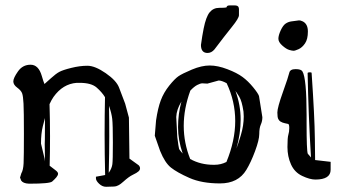

<svg xmlns="http://www.w3.org/2000/svg" viewBox="-20 -678 1298 725"><path d="M134.8 -135.7C134.8 -161.1 137.1 -183.1 141.8 -201.7C146.6 -220.2 149.3 -230.5 149.9 -232.4C149.6 -205.1 149.4 -177.7 149.4 -150.4C149.4 -144.9 149.3 -139.3 148.9 -133.8C148.9 -112 149.3 -90.2 149.9 -68.4L148.4 -79.1ZM406.2 -140.1C406.2 -95.5 405.6 -68.2 404.3 -58.1C403 -48 398.8 -37.6 391.6 -26.9L390.6 -25.9C391.9 -76 392.6 -122.2 392.6 -164.3C392.6 -206.5 392.3 -244.5 391.6 -278.3C398.1 -259.8 402.2 -243.2 403.8 -228.8C405.4 -214.3 406.2 -184.7 406.2 -140.1ZM91.8 15.6C142.6 15.6 171.1 12.9 177.2 7.3C183.4 1.8 188.6 -3.5 192.9 -8.5C197.1 -13.6 199.2 -18.1 199.2 -22.2C199.2 -26.3 195.7 -30.8 188.7 -35.9C181.7 -40.9 174.6 -46.4 167.5 -52.2C168.5 -87.7 168.9 -124.8 168.9 -163.6C168.9 -202.3 168.3 -242.7 167 -284.7C171.9 -295.4 176.9 -304.5 182.1 -312C205.6 -344.9 234.7 -362.6 269.5 -365.2H280.8C310.1 -365.2 331.5 -359.3 345 -347.4C358.5 -335.5 369 -323.4 376.5 -311C375.5 -266.1 375 -219.2 375 -170.2C375 -121.2 375.7 -70.1 377 -17.1L342.3 -10.7V-4.9V-4.4C342.3 1.5 346.2 8.1 354 15.6C362.1 23.4 370.9 27.3 380.4 27.3H380.9C390.6 27.3 400.6 27 410.6 26.4C420.7 26.4 432.5 20.2 446 7.8C459.6 -4.6 471.4 -13.2 481.7 -18.1C491.9 -22.9 499 -27.2 502.9 -30.8C506.8 -34.3 508.8 -38.2 508.8 -42.5C508.8 -46.7 507 -50.6 503.4 -54.2L468.8 -79.1L466.8 -233.9L452.6 -286.6C444.2 -308.4 436.6 -328.4 429.9 -346.4C423.3 -364.5 406.4 -382.9 379.4 -401.6C352.4 -420.3 329.3 -429.7 310.1 -429.7C290.9 -429.7 270.5 -427 249 -421.6C227.5 -416.3 212.5 -411.2 203.9 -406.5C195.2 -401.8 184.8 -393.9 172.6 -382.8C160.4 -371.7 152.2 -364.4 147.9 -360.8C145.3 -366.7 141.9 -377 137.7 -391.6C129.6 -419.6 115.5 -433.6 95.5 -433.6C75.4 -433.6 59.6 -425.2 47.9 -408.4C36.1 -391.7 30.3 -379.1 30.3 -370.6C30.3 -362.1 35.2 -354.3 44.9 -347.2C54.7 -340 60.9 -332.8 63.5 -325.7C66.1 -318.5 67.9 -305.6 68.8 -286.9C69.8 -268.1 70.3 -230.2 70.3 -173.1C70.3 -116 69.9 -78.8 69.1 -61.5C68.3 -44.3 65.4 -31.6 60.5 -23.4L55.7 -7.8V-7.3L59.6 2.9V3.4C64.5 10.9 74.4 15 89.4 15.6Z M763.7 -478C773.4 -478 782.1 -482.4 789.6 -491.2C815.9 -526 838 -554.4 855.7 -576.4C873.5 -598.4 882.3 -613.1 882.3 -620.6V-635V-639.6V-643.6C882.3 -645.2 882.2 -646.5 881.8 -647.5C881.5 -648.4 881.2 -649.5 880.9 -650.6C880.5 -651.8 880 -652.7 879.4 -653.3C878.7 -654 877.5 -654.9 875.7 -656C873.9 -657.1 869.4 -657.7 862.1 -657.7H848.9C847.4 -657.7 845.5 -657.6 843 -657.2C840.6 -656.9 838.8 -656.1 837.6 -654.8C836.5 -653.5 835.6 -651.9 835 -649.9C831.4 -648.9 822.3 -648.4 807.6 -648.4C793 -648.4 781 -642.8 771.7 -631.6C762.5 -620.4 754.9 -599.9 749 -570.3C745.4 -552.4 742 -531.7 738.8 -508.3C738.8 -488.1 747.1 -478 763.7 -478ZM669.9 -98.1C661.8 -106.9 657.1 -113.1 656 -116.7C654.9 -120.3 652.7 -134.9 649.4 -160.6L645.5 -236.3C646.2 -254.9 652.7 -274.3 665 -294.4C656.6 -263.2 652.3 -231 652.3 -198C652.3 -165 658.2 -131.7 669.9 -98.1ZM698.7 -335.9C708.2 -346 716.9 -353.1 724.9 -357.2C732.8 -361.2 739.1 -363.3 743.7 -363.3L763.2 -362.3L805.7 -374C813.2 -374 823.2 -370.6 835.9 -363.8C857.4 -318.2 868.2 -270.7 868.2 -221.2C868.2 -171.7 857.1 -120.1 835 -66.4C821 -59.2 805.8 -55.7 789.6 -55.7H786.6C753.7 -55.7 724.3 -63 698.2 -77.6C682 -118 673.8 -159.7 673.8 -202.9C673.8 -246 682.1 -290.4 698.7 -335.9ZM869.1 -334.5C871.7 -331.2 876.5 -324.1 883.3 -313C890.1 -301.9 895.5 -283.2 899.4 -256.8L900.4 -238.3C900.4 -215.5 896.8 -192.1 889.6 -168.2C882.5 -144.3 876.8 -127.3 872.6 -117.2C883.3 -154 888.7 -190.5 888.7 -226.8C888.7 -263.1 882.2 -299 869.1 -334.5ZM771.7 -430.7C751.4 -430.7 729 -425.5 704.6 -415.3C680.2 -405 663.2 -396.6 653.8 -390.1C644.4 -383.6 632.7 -371.7 618.9 -354.5C605.1 -337.2 594.5 -318.8 587.2 -299.3C579.8 -279.8 573.9 -254.6 569.3 -223.6L564.5 -165.5L584.5 -108.4C596.5 -78.5 610.2 -57.4 625.5 -45.2C640.8 -33 664.1 -19.9 695.3 -6.1C726.6 7.7 765.1 14.6 810.8 14.6C856.5 14.6 889.6 -2.4 910.2 -36.6C921.5 -55.2 932.5 -78.7 943.1 -107.2C953.7 -135.7 959 -157.3 959 -172.1C959 -186.9 960.9 -198.7 964.8 -207.5C968.8 -216.3 970.7 -225.6 970.7 -235.4L958 -315.4C955.7 -322.3 948.3 -333.3 935.8 -348.6C923.3 -363.9 910 -376.8 896 -387.2C882 -397.6 862.9 -407.5 838.6 -416.7C814.4 -426 792.1 -430.7 771.7 -430.7Z M1122.1 -597.7C1116.2 -600.3 1111.9 -601.4 1109.1 -601.1C1106.4 -600.7 1102.7 -600.3 1098.1 -599.6C1093.6 -599 1087.6 -598.1 1080.1 -597.2C1072.6 -596.2 1065.5 -593.5 1058.8 -589.1C1052.2 -584.7 1045.9 -576.2 1040 -563.5C1034.2 -550.8 1031.2 -540.2 1031.2 -531.7C1031.2 -523.3 1036.2 -514.6 1046.1 -505.9C1056.1 -497.1 1064.7 -491.6 1072 -489.5C1079.3 -487.4 1084.9 -486.3 1088.6 -486.3C1092.4 -486.3 1098.7 -488.4 1107.7 -492.4C1116.6 -496.5 1124.7 -503.7 1131.8 -514.2C1139 -524.6 1142.6 -539.6 1142.6 -559.1C1142.6 -578.6 1135.7 -591.5 1122.1 -597.7ZM1228.5 -37.1V-66.9L1169.9 -73.7L1168.9 -155.3C1168.3 -209.6 1164.2 -292 1156.7 -402.3C1156.7 -404.3 1154.2 -405.2 1149.2 -405C1144.1 -404.9 1141.6 -403.8 1141.6 -401.9C1143.6 -296.1 1147.8 -189.9 1154.3 -83.5L1142.1 -97.7C1139.2 -105.5 1137.7 -142.9 1137.7 -210V-243.2C1137.7 -335.6 1132.5 -390.6 1122.1 -408.2C1118.8 -414.1 1110.2 -417 1096.2 -417C1082.2 -417 1074.2 -412.4 1072.3 -403.1C1070.3 -393.8 1062.3 -369.5 1048.3 -330.3C1034.3 -291.1 1027.3 -265.4 1027.3 -253.2C1027.3 -241 1028.5 -232.7 1030.8 -228.5C1033 -224.3 1035.6 -221.3 1038.3 -219.5C1041.1 -217.7 1043.9 -216.3 1046.6 -215.3C1049.4 -214.4 1052.2 -213.5 1054.9 -212.9C1057.7 -212.2 1059.9 -211.8 1061.5 -211.4C1063.2 -211.1 1065.3 -210.6 1068.1 -210C1070.9 -209.3 1072.3 -204.1 1072.3 -194.3C1072.3 -184.6 1071.1 -176.2 1068.8 -169.2C1066.6 -162.2 1065.4 -146.7 1065.4 -122.8C1065.4 -98.9 1069.9 -77 1078.9 -57.1C1087.8 -37.3 1101.9 -22.8 1121.1 -13.7C1140.3 -4.6 1156.9 0 1170.9 0C1209.3 0 1228.5 -12.4 1228.5 -37.1Z"/></svg>

Font: Drukaatie burti
Style: Regular
Weight: 400
Version: Version 0.14.4